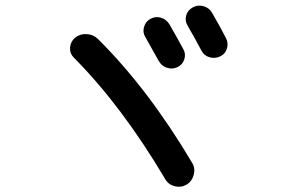

<svg xmlns="http://www.w3.org/2000/svg" viewBox="-20 -749 1040 701"><path d="M530.3 -680.7Q548.8 -690.4 568.4 -684.1Q587.9 -677.7 598.6 -660.2Q632.8 -600.6 649.4 -569.3Q659.2 -551.8 652.8 -532.2Q646.5 -512.7 627.9 -503.9Q609.4 -495.1 589.8 -501.5Q570.3 -507.8 559.6 -526.4Q524.4 -589.8 509.8 -615.2Q500 -631.8 506.3 -651.9Q512.7 -671.9 530.3 -680.7ZM754.9 -701.2Q789.1 -641.6 804.7 -610.4Q814.5 -592.8 808.6 -572.3Q802.7 -551.8 783.7 -543Q764.6 -534.2 744.6 -540Q724.6 -545.9 714.8 -565.4Q699.2 -595.7 665 -655.3Q654.3 -672.9 659.7 -692.4Q665 -711.9 684.1 -722.2Q703.1 -732.4 724.1 -726.1Q745.1 -719.7 754.9 -701.2ZM584 -93.8Q424.8 -362.3 250 -538.1Q234.4 -553.7 235.8 -575.2Q237.3 -596.7 253.9 -611.3Q272.5 -626 296.9 -624.5Q321.3 -623 337.9 -606.4Q522.5 -422.9 681.6 -154.3Q693.4 -134.8 687.5 -111.3Q681.6 -87.9 662.1 -75.2H661.1Q642.6 -63.5 619.1 -68.8Q595.7 -74.2 584 -93.8Z"/></svg>

Font: Rounded Mgen+ 1mn medium
Style: Regular
Weight: 500
Designer: [Source Han Sans]
Ryoko NISHIZUKA  (kana & ideographs); Paul D. Hunt (Latin, Greek & Cyrillic); Wenlong ZHANG  (bopomofo
Version: Version 1.059.20150602